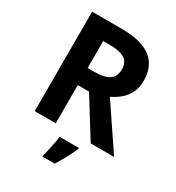

<svg xmlns="http://www.w3.org/2000/svg" viewBox="-217 -844 1094 1194"><g transform="rotate(30 330.0 -246.5)"><path d="M298 -714Q395 -714 458 -690.5Q521 -667 552 -619.5Q583 -572 583 -500Q583 -451 564.5 -414.5Q546 -378 515.5 -352.5Q485 -327 450 -311L660 0H492L322 -274H241V0H90V-714ZM287 -590H241V-397H290Q365 -397 397.5 -422Q430 -447 430 -496Q430 -530 414.5 -550.5Q399 -571 367.5 -580.5Q336 -590 287 -590ZM442 71Q432 93 419.5 117.5Q407 142 392.5 168Q378 194 361 221H274V208Q280 188 285.5 162Q291 136 296.5 109Q302 82 304 61H442Z"/></g></svg>

Font: Noto Sans Kannada
Style: Regular
Weight: 400
Designer: Jelle Bosma - Monotype Design Team
Foundry: Monotype Imaging Inc.
Version: Version 2.003